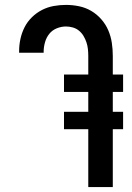

<svg xmlns="http://www.w3.org/2000/svg" viewBox="-20 -763 540 783"><path d="M340 0V-236H241V-307H340V-388H241V-459H340V-535Q340 -549 338.5 -563Q337 -577 332.5 -590.5Q328 -604 320.5 -616.5Q313 -629 302 -638Q291 -647 277 -651Q263 -655 249 -655Q230 -655 211.5 -647.5Q193 -640 181 -625Q169 -610 163.5 -590.5Q158 -571 158 -552V-548H58V-555Q58 -580 63.5 -605Q69 -630 80.5 -652.5Q92 -675 110.5 -693Q129 -711 151.5 -722.5Q174 -734 199 -738.5Q224 -743 249 -743Q276 -743 302.5 -737.5Q329 -732 352 -718.5Q375 -705 393 -684.5Q411 -664 421.5 -639.5Q432 -615 436 -588.5Q440 -562 440 -535V-459H482V-388H440V-307H482V-236H440V0Z"/></svg>

Font: Iosevka Term Curly Semibold
Style: Regular
Weight: 600
Designer: Belleve Invis
Foundry: Belleve Invis
Version: Version 32.3.0